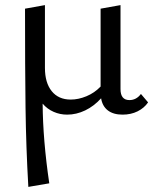

<svg xmlns="http://www.w3.org/2000/svg" viewBox="-20 -443 604 752"><path d="M560 -42Q545 -20 519 -7Q493 6 460 6Q424 6 402.5 -10.5Q381 -27 376 -58Q348 -27 313.5 -10.5Q279 6 243 6Q215 6 190 -5Q165 -16 147 -37Q148 106 173 275L91 289Q82 134 80 -21.5Q78 -177 78 -409L156 -423V-177Q156 -119 182.5 -86Q209 -53 257 -53Q287 -53 318.5 -66Q350 -79 374 -104V-409L452 -423V-94Q452 -51 487 -51Q514 -51 532 -75Z"/></svg>

Font: Ysabeau Infant Medium
Style: Regular
Weight: 500
Designer: Christian Thalmann (Catharsis Fonts)
Version: Version 0.003